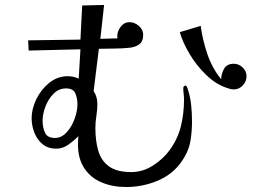

<svg xmlns="http://www.w3.org/2000/svg" viewBox="-20 -726 1040 771"><path d="M291 -307Q291 -331 282.5 -351Q274 -371 245 -371Q216 -371 194.5 -349Q173 -327 162 -297Q151 -267 151 -241Q151 -215 160.5 -193.5Q170 -172 201 -172Q222 -172 238.5 -186Q255 -200 267 -221.5Q279 -243 285 -266Q291 -289 291 -307ZM751 -237Q751 -203 746 -167.5Q741 -132 724 -101Q688 -35 623.5 -5Q559 25 486 25Q432 25 388 6.5Q344 -12 318.5 -50.5Q293 -89 293 -147Q293 -155 293.5 -163Q294 -171 295 -179Q278 -162 255 -145.5Q232 -129 206 -129Q173 -129 151 -147Q129 -165 118 -193.5Q107 -222 107 -251Q107 -289 126 -328Q145 -367 178 -393.5Q211 -420 252 -420Q263 -420 274.5 -417.5Q286 -415 296 -410L303 -528L95 -523L93 -564L303 -567L310 -704L398 -706L383 -570L452 -572Q451 -575 451 -581Q451 -601 465 -619Q479 -637 500 -637Q520 -637 537.5 -622Q555 -607 555 -586Q555 -559 538.5 -547.5Q522 -536 498 -534Q468 -531 437.5 -531Q407 -531 377 -530L356 -360Q371 -338 371 -309Q371 -284 367 -260.5Q363 -237 363 -212Q363 -161 374.5 -121Q386 -81 417.5 -58Q449 -35 507 -35Q553 -35 594 -61Q635 -87 661 -123Q694 -168 706.5 -219.5Q719 -271 719 -326Q719 -337 717.5 -349Q716 -361 716 -372Q716 -382 726 -382Q729 -382 732 -373.5Q735 -365 736 -362Q745 -332 748 -300.5Q751 -269 751 -237ZM970 -420Q970 -399 955 -383Q940 -367 919 -367Q911 -367 903.5 -369Q896 -371 888 -374Q845 -389 807 -426Q769 -463 741.5 -509Q714 -555 702 -597L786 -622Q793 -567 812.5 -509.5Q832 -452 868 -408Q869 -432 880.5 -451Q892 -470 919 -470Q939 -470 954.5 -455Q970 -440 970 -420Z"/></svg>

Font: Kaisei Decol
Style: Regular
Weight: 400
Designer: Font-Kai, 金井和夫
Foundry: KAZUO KANAI
Version: Version 5.003